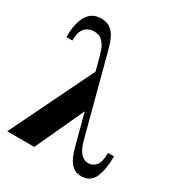

<svg xmlns="http://www.w3.org/2000/svg" viewBox="-177 -851 904 976"><g transform="rotate(30 275.0 -363.0)"><path d="M250 -503 307 -310 164 0H5ZM504 -161H539Q539 -85 518.5 -37.5Q498 10 443 10Q413 10 394 -6Q375 -22 363.5 -47Q352 -72 344.5 -101Q337 -130 330 -155L220 -571Q217 -582 209 -603.5Q201 -625 183.5 -643Q166 -661 134 -661Q118 -661 101 -653.5Q84 -646 72.5 -625.5Q61 -605 61 -565H26Q26 -648 53 -692Q80 -736 133 -736Q167 -736 188 -720Q209 -704 221 -679Q233 -654 240.5 -625.5Q248 -597 255 -571L365 -155Q378 -106 398 -85.5Q418 -65 442 -65Q466 -65 485 -85Q504 -105 504 -161Z"/></g></svg>

Font: Brygada 1918
Style: Regular
Weight: 400
Designer: Mateusz Machalski | Borys Kosmynka | Przemek Hoffer
Foundry: NIEPODLEGLA 2018
Version: Version 3.006